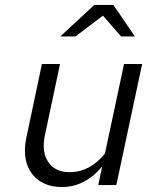

<svg xmlns="http://www.w3.org/2000/svg" viewBox="-20 -746 640 774"><path d="M230 8Q176 8 139 -17Q102 -42 88 -87Q74 -132 86 -190L149 -488H222L161 -201Q147 -134 174.5 -93Q202 -52 260 -52Q343 -52 403 -127L480 -488H553L449 0H376L392 -75Q358 -34 317 -13Q276 8 230 8ZM223 -599 360 -726H437L524 -599H468L395 -683L284 -599Z"/></svg>

Font: Red Hat Mono
Style: Italic
Weight: 400
Italic angle: -12°
Monospace: yes
Designer: Pentagram, MCKL
Foundry: MCKL
Version: Version 1.030